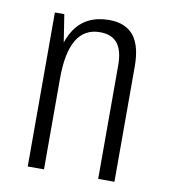

<svg xmlns="http://www.w3.org/2000/svg" viewBox="-67 -605 582 663"><g transform="rotate(10 223.5 -273.5)"><path d="M321 -398Q321 -450 301 -475Q281 -500 240 -500Q185 -500 158 -454.5Q131 -409 131 -319L104 -251V-311Q104 -429 143.5 -488Q183 -547 264 -547Q321 -547 349.5 -512Q378 -477 378 -404V0H321ZM74 -540H107L131 -386V0H74Z"/></g></svg>

Font: Pathway Extreme Condensed Thin
Style: Regular
Weight: 250
Width: 3
Version: Version 1.001;gftools[0.9.26]